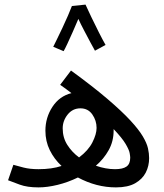

<svg xmlns="http://www.w3.org/2000/svg" viewBox="-20 -805 712 833"><path d="M483 8Q398 8 318 -35Q275 -14 230 -3Q185 8 147 8Q98 8 65.5 -4Q33 -16 15 -23L38 -90Q55 -85 82.5 -78Q110 -71 147 -71Q176 -71 201 -74.5Q226 -78 247 -85Q215 -115 196 -153.5Q177 -192 177 -238Q177 -295 207.5 -341.5Q238 -388 290 -401Q267 -419 241 -437L288 -499Q384 -429 446.5 -375.5Q509 -322 545.5 -282.5Q582 -243 599.5 -213.5Q617 -184 622 -161.5Q627 -139 627 -119Q627 -85 612.5 -56.5Q598 -28 566.5 -10Q535 8 483 8ZM252 -248Q252 -208 272 -176.5Q292 -145 323 -122Q363 -152 381 -187.5Q399 -223 399 -250Q399 -282 380.5 -308.5Q362 -335 329 -335Q295 -335 273.5 -308Q252 -281 252 -248ZM473 -239Q473 -192 451.5 -153.5Q430 -115 396 -86Q439 -71 479 -71Q513 -71 529 -82.5Q545 -94 545 -121Q545 -127 542.5 -141Q540 -155 525 -180.5Q510 -206 473 -245Q473 -242 473 -239ZM292 -779 351 -785Q360 -765 376 -731.5Q392 -698 409 -664.5Q426 -631 438 -610L392 -585Q385 -597 372 -621.5Q359 -646 344.5 -673.5Q330 -701 320 -723Q309 -697 296 -667.5Q283 -638 272 -614.5Q261 -591 256 -583L211 -602Q216 -612 227 -634.5Q238 -657 251 -684.5Q264 -712 275 -737.5Q286 -763 292 -779Z"/></svg>

Font: Noto IKEA Arabic
Style: Regular
Weight: 400
Designer: Monotype Design Team
Foundry: Monotype Imaging Inc.
Version: Version 1.200